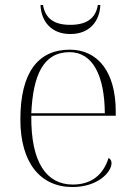

<svg xmlns="http://www.w3.org/2000/svg" viewBox="-20 -743 539 773"><path d="M263 -606C339 -606 381 -655 384 -723H374C365 -667 326 -643 263 -643C199 -643 163 -667 153 -723H143C146 -655 188 -606 263 -606ZM272 10C375 10 429 -51 429 -86C429 -96 425 -103 417 -107C396 -40 349 0 273 0C169 0 104 -86 106 -277H446V-294C446 -452 375 -543 261 -543C133 -543 62 -451 62 -262C62 -88 142 10 272 10ZM402 -287H106C113 -440 154 -533 260 -533C354 -533 401 -438 402 -287Z"/></svg>

Font: Noto Serif Display ExtraLight
Style: Regular
Weight: 200
Designer: Monotype Design Team
Foundry: Monotype Imaging Inc.
Version: Version 2.009